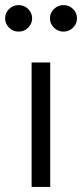

<svg xmlns="http://www.w3.org/2000/svg" viewBox="-49 -733 322 753"><path d="M75 0V-488H148V0ZM23.9 -609Q2 -609 -13.5 -624.5Q-29 -640 -29 -661Q-29 -682.5 -13.4 -697.7Q2.2 -713 24.1 -713Q46 -713 61.5 -697.7Q77 -682.5 77 -661Q77 -640 61.4 -624.5Q45.8 -609 23.9 -609ZM199.9 -609Q178 -609 162.5 -624.5Q147 -640 147 -661Q147 -682.5 162.6 -697.7Q178.2 -713 200.1 -713Q222 -713 237.5 -697.7Q253 -682.5 253 -661Q253 -640 237.4 -624.5Q221.8 -609 199.9 -609Z"/></svg>

Font: Red Hat Text VF
Style: Regular
Weight: 300
Designer: Pentagram, MCKL
Foundry: Pentagram, MCKL
Version: Version 1.023